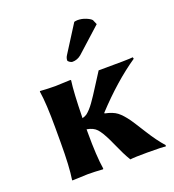

<svg xmlns="http://www.w3.org/2000/svg" viewBox="-126 -776 796 878"><g transform="rotate(-20 272.5 -337.5)"><path d="M333 -675.8Q338.9 -677.7 349.1 -678.2Q370.1 -678.2 389.6 -670.2Q409.2 -662.1 416 -653.8L425.8 -630.9L306.2 -522.9Q287.1 -506.8 263.2 -506.8Q257.3 -506.8 249.8 -512Q242.2 -517.1 242.2 -521Q242.2 -533.2 250 -544.9ZM319.8 -238.3V-234.9Q358.4 -227.1 378.7 -211.4Q398.9 -195.8 421.9 -163.6Q432.6 -148.4 467.3 -93Q502 -37.6 533.2 -2.9L530.8 2.9Q518.6 0 441.9 0Q379.9 0 358.9 2.9Q346.7 -17.1 337.4 -36.1Q328.1 -55.2 317.6 -78.6Q307.1 -102.1 301.8 -112.8Q281.7 -154.3 265.6 -171.9Q249.5 -189.5 217.8 -194.8V-179.2Q217.8 -63 228 0L226.1 2.9Q186 0 151.9 0L77.1 2.9L76.2 0Q85.9 -60.1 85.9 -179.2V-248V-250Q85.9 -369.1 76.2 -429.2L77.1 -432.1Q117.2 -429.2 151.9 -429.2L226.1 -432.1L228 -429.2Q220.2 -376 217.8 -250V-249Q232.4 -252.9 240.2 -258.8Q258.3 -272.9 277.1 -299.1Q295.9 -325.2 322.5 -367.7Q349.1 -410.2 361.8 -429.2Q509.8 -429.2 528.8 -432.1L530.8 -424.3Q426.3 -353 319.8 -238.3Z"/></g></svg>

Font: Linux Biolinum
Style: Bold
Weight: 700
Designer: Philipp H. Poll
Foundry: Philipp H. Poll
Version: Version 1.3.2 ; ttfautohint (v0.9)